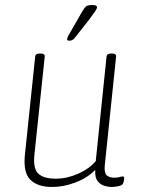

<svg xmlns="http://www.w3.org/2000/svg" viewBox="-20 -738 560 764"><path d="M187 6Q130 6 101 -22.5Q72 -51 79 -121L120 -513Q121 -525 138 -525H142Q159 -525 158 -513L117 -123Q111 -67 132.5 -47Q154 -27 202 -27Q246 -27 290.5 -46.5Q335 -66 361 -97L404 -513Q405 -525 422 -525H426Q443 -525 442 -513L397 -81Q394 -51 404 -41Q414 -31 435 -31Q449 -31 456 -33.5Q463 -36 469 -36Q474 -36 474 -29Q474 -22 472 -14.5Q470 -7 467 -4Q462 1 448 3.5Q434 6 423 6Q412 6 396 1.5Q380 -3 368.5 -17.5Q357 -32 359 -62Q328 -30 280.5 -12Q233 6 187 6ZM256 -576Q247 -576 247 -582Q247 -587 252.5 -597Q258 -607 264 -617L307 -692Q317 -709 324 -713.5Q331 -718 348 -718Q366 -718 366 -709Q366 -704 359 -693.5Q352 -683 334 -659L282 -593Q274 -582 268 -579Q262 -576 256 -576Z"/></svg>

Font: Asap Semi Condensed Semi Condensed Thin
Style: Italic
Weight: 100
Width: 4
Italic angle: -6°
Designer: Pablo Cosgaya
Foundry: Omnibus-Type
Version: Version 3.001; ttfautohint (v1.8.4.7-5d5b)